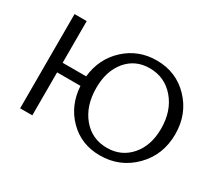

<svg xmlns="http://www.w3.org/2000/svg" viewBox="-124 -909 1301 1161"><g transform="rotate(30 526.0 -329.0)"><path d="M678 -664Q815 -664 906 -568.5Q997 -473 997 -333Q997 -188 900.5 -91Q804 6 665 6Q535 6 448.5 -81Q362 -168 354 -300H191V0H106V-658H191V-367H355Q369 -497 460 -580.5Q551 -664 678 -664ZM679 -55Q779 -55 842.5 -128Q906 -201 906 -319Q906 -443 838 -522.5Q770 -602 665 -602Q565 -602 504 -529Q443 -456 443 -338Q443 -213 508.5 -134Q574 -55 679 -55Z"/></g></svg>

Font: EauTestInfant Medium
Style: Regular
Weight: 500
Designer: Christian Thalmann (Catharsis Fonts)
Version: Version 0.001;PS 000.001;hotconv 1.0.88;makeotf.lib2.5.64775